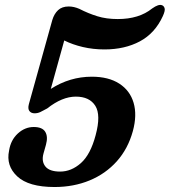

<svg xmlns="http://www.w3.org/2000/svg" viewBox="-20 -738 682 771"><path d="M16.5 -133.5Q23 -175.5 51.5 -201.8Q80 -228 115.5 -228Q150 -228 161.8 -208.5Q173.5 -189 164.5 -156.5L154.5 -121Q146 -89.5 162.5 -69.2Q179 -49 221.5 -49Q266.5 -49 305 -83.2Q343.5 -117.5 364 -195Q386 -276 362.8 -313Q339.5 -350 284.5 -350Q229.5 -350 169.5 -302.5Q152.5 -293 141.8 -288Q131 -283 119 -283Q105 -283 98 -292.2Q91 -301.5 96 -320L190 -657.5Q197.5 -682.5 213.2 -697.2Q229 -712 256 -712Q276.5 -712 298.5 -702.5Q334.5 -684 370.8 -672.8Q407 -661.5 453 -661.5Q538.5 -661.5 591 -704Q617 -722.5 630.5 -717Q638 -714.5 641 -705Q644 -695.5 634 -673.5Q602.5 -604.5 541.8 -572Q481 -539.5 399.5 -539.5Q354 -539.5 312.5 -549.2Q271 -559 238 -575.5L184 -381Q260.5 -430 348.5 -430Q416 -430 459 -402.2Q502 -374.5 516.5 -325.2Q531 -276 513.5 -211.5Q494 -140.5 449 -90.2Q404 -40 339.8 -13.5Q275.5 13 199 13Q95 13 49.2 -29.8Q3.5 -72.5 16.5 -133.5Z"/></svg>

Font: Fraunces 72pt SuperSoft SemiBold
Style: Italic
Weight: 600
Italic angle: -16°
Version: Version 1.000;[b76b70a41]